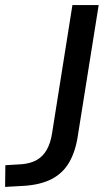

<svg xmlns="http://www.w3.org/2000/svg" viewBox="-59 -725 417 753"><path d="M-39 8 -38 -77 27 -81Q61 -84 85 -97.5Q109 -111 124 -137Q139 -163 145 -201L225 -705H328L246 -191Q237 -131 212.5 -88.5Q188 -46 144 -23Q100 0 33 4Z"/></svg>

Font: Nunito Sans 12pt SemiBold
Style: Italic
Weight: 600
Italic angle: -9°
Designer: Vernon Adams
Foundry: Vernon Adams
Version: Version 3.101;gftools[0.9.27]